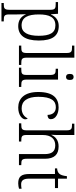

<svg xmlns="http://www.w3.org/2000/svg" viewBox="777 -1577 1040 2634"><g transform="rotate(90 1297.0 -260.0)"><path d="M21 240H274V208H254C202 208 178 202 178 136V25C178 -22 176 -64 175 -93H178C206 -29 257 10 338 10C463 10 536 -78 536 -273C536 -461 470 -546 337 -546C254 -546 206 -501 180 -440H176L169 -536H8V-504H35C92 -504 114 -497 114 -433V133C114 201 91 208 39 208H21ZM330 -36C216 -36 178 -125 178 -274C178 -415 215 -500 328 -500C432 -500 471 -423 471 -271C471 -120 425 -36 330 -36Z M606 0H871V-32H850C793 -32 771 -39 771 -105V-760H606V-728H632C683 -728 707 -721 707 -655V-105C707 -39 685 -32 627 -32H606Z M1036 -646C1059 -646 1077 -658 1077 -698C1077 -738 1059 -750 1036 -750C1012 -750 994 -738 994 -698C994 -658 1012 -646 1036 -646ZM908 0H1173V-32H1152C1094 -32 1072 -39 1072 -105V-536H923V-504H933C984 -504 1008 -497 1008 -431V-102C1008 -38 986 -32 928 -32H908Z M1455 10C1562 10 1617 -46 1617 -86C1617 -101 1613 -112 1604 -120C1582 -73 1538 -37 1466 -37C1367 -36 1308 -114 1308 -265C1308 -448 1365 -506 1452 -506C1527 -506 1556 -452 1556 -392C1595 -393 1615 -407 1615 -439C1615 -503 1541 -544 1454 -544C1333 -544 1242 -477 1242 -264C1242 -73 1333 10 1455 10Z M1672 0H1922V-32H1911C1854 -32 1832 -38 1832 -102V-326C1832 -438 1883 -498 1974 -498C2060 -498 2094 -448 2094 -352V0H2245V-32H2235C2178 -32 2158 -39 2158 -105V-355C2158 -488 2098 -544 1989 -544C1904 -544 1856 -502 1832 -446H1828C1829 -451 1832 -486 1832 -514V-760H1677V-728H1692C1744 -728 1768 -721 1768 -655V-105C1768 -39 1746 -32 1688 -32H1672Z M2495 10C2520 10 2550 5 2569 -1V-36C2548 -32 2531 -30 2508 -30C2457 -30 2431 -61 2431 -137V-494H2560V-536H2431V-658H2397C2391 -601 2379 -570 2361 -551C2343 -533 2316 -524 2290 -524V-494H2367V-143C2367 -30 2405 10 2495 10Z"/></g></svg>

Font: Noto Serif Light
Style: Regular
Weight: 300
Designer: Monotype Design Team
Foundry: Monotype Imaging Inc.
Version: Version 2.013